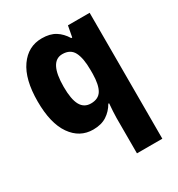

<svg xmlns="http://www.w3.org/2000/svg" viewBox="-187 -681 966 1042"><g transform="rotate(-30 295.5 -159.5)"><path d="M366 18Q366 0 367.5 -22.5Q369 -45 371 -71H366Q345 -34 311 -12Q277 10 226 10Q142 10 91 -63Q40 -136 40 -273Q40 -411 92 -485Q144 -559 230 -559Q281 -559 314 -538.5Q347 -518 370 -480H376L389 -549H525V240H366ZM286 -119Q333 -119 353 -152Q373 -185 374 -254V-277Q374 -352 354 -390.5Q334 -429 284 -429Q202 -429 202 -271Q202 -193 222.5 -156Q243 -119 286 -119Z"/></g></svg>

Font: Noto Sans Gujarati SemiCondensed ExtraBold
Style: Regular
Weight: 800
Width: 4
Designer: Jelle Bosma - Monotype Design Team, Universal Thirst
Foundry: Monotype Imaging Inc.
Version: Version 2.106; ttfautohint (v1.8.4.7-5d5b)